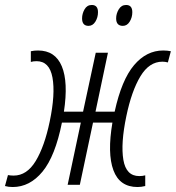

<svg xmlns="http://www.w3.org/2000/svg" viewBox="-45 -743 707 772"><path d="M6 9Q-11 9 -25 5L-13 -39Q-2 -37 10 -37Q63 -37 98.5 -95.5Q134 -154 155 -255Q178 -365 166 -431Q154 -497 102 -497Q89 -497 79 -494V-537Q92 -540 108 -540Q177 -540 203.5 -476.5Q230 -413 212 -294H289L340 -531H389L339 -294H416Q444 -422 494 -481Q544 -540 611 -540Q628 -540 642 -537L630 -492Q619 -495 608 -495Q555 -495 519.5 -436Q484 -377 463 -276Q440 -166 451 -100.5Q462 -35 515 -35Q528 -35 539 -38V5Q523 9 508 9Q436 9 411 -58.5Q386 -126 407 -250H329L276 0H227L280 -250H204Q177 -115 126 -53Q75 9 6 9ZM449 -639Q422 -639 422 -669Q422 -688 432.5 -705.5Q443 -723 462 -723Q487 -723 487 -694Q487 -673 476.5 -656Q466 -639 449 -639ZM311 -639Q285 -639 285 -669Q285 -688 295 -705.5Q305 -723 324 -723Q349 -723 349 -694Q349 -673 338.5 -656Q328 -639 311 -639Z"/></svg>

Font: Noto Sans ExtraCondensed Light
Style: Italic
Weight: 300
Width: 2
Italic angle: -12°
Designer: Monotype Design Team
Foundry: Monotype Imaging Inc.
Version: Version 2.013; ttfautohint (v1.8.4.7-5d5b)